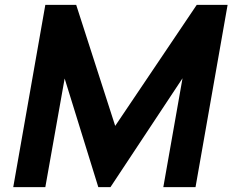

<svg xmlns="http://www.w3.org/2000/svg" viewBox="-20 -770 956 790"><path d="M784.5 0H652L731 -448L434.5 0H384.5L246 -447L166.5 0H34.5L166.5 -750H293.5L454 -252L789.5 -750H916.5Z"/></svg>

Font: Russisch Sans ExtraBold
Style: Italic
Weight: 800
Width: 4
Italic angle: -10°
Designer: Michael Sharanda (font) & Cristiano Sobral (main changes)
Foundry: Michael Sharanda
Version: Version 2.00;September 8, 2020;FontCreator 13.0.0.2681 64-bi